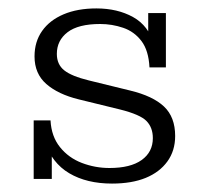

<svg xmlns="http://www.w3.org/2000/svg" viewBox="-20 -426 480 456"><path d="M246 10Q186 10 144.5 -14.5Q103 -39 86 -90L103 -97V-1H60V-140H100Q102 -102 122.5 -76.5Q143 -51 174.5 -39Q206 -27 240 -27Q290 -27 316.5 -46Q343 -65 343 -98Q343 -123 328 -138.5Q313 -154 265 -166L167 -190Q118 -202 90 -226.5Q62 -251 62 -292Q62 -327 80 -352.5Q98 -378 131 -392Q164 -406 209 -406Q259 -406 296 -385.5Q333 -365 346 -320L332 -316V-395H374V-266H335Q333 -306 316 -328.5Q299 -351 272.5 -360Q246 -369 218 -369Q166 -369 140.5 -349.5Q115 -330 115 -298Q115 -273 132.5 -259Q150 -245 191 -235L289 -211Q343 -198 369.5 -173Q396 -148 396 -103Q396 -68 377.5 -42.5Q359 -17 326 -3.5Q293 10 246 10Z"/></svg>

Font: Rokkitt SemiBold Light
Style: Regular
Weight: 300
Version: Version 3.103